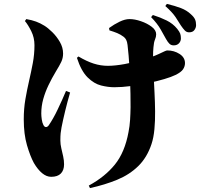

<svg xmlns="http://www.w3.org/2000/svg" viewBox="-20 -873 1040 986"><path d="M872 -640Q859 -640 850.5 -648Q842 -656 833 -672Q822 -692 805 -722Q788 -752 756 -785L765 -796Q803 -784 835.5 -768Q868 -752 890 -725Q902 -710 905.5 -700Q909 -690 909 -676Q909 -661 899 -650.5Q889 -640 872 -640ZM436 80Q519 35 570 -28Q621 -91 640 -195Q646 -225 648 -257Q650 -289 650.5 -322.5Q651 -356 650 -391Q649 -426 648 -462Q647 -493 645 -525Q643 -557 640.5 -587.5Q638 -618 635 -642Q633 -659 628 -668.5Q623 -678 615 -684Q599 -696 582 -703Q565 -710 542 -717L540 -729Q566 -748 594 -761.5Q622 -775 645 -775Q672 -775 704 -764Q736 -753 759 -735.5Q782 -718 782 -697Q782 -684 776 -670Q770 -656 768 -630Q766 -610 766 -583Q766 -556 767 -530.5Q768 -505 769 -487Q771 -445 773.5 -397Q776 -349 776.5 -301Q777 -253 773 -209.5Q769 -166 758 -133Q735 -64 690 -20Q645 24 582 50Q519 76 442 93ZM243 35Q219 35 196.5 16.5Q174 -2 154 -36Q135 -71 118.5 -127.5Q102 -184 102 -260Q102 -315 110.5 -364Q119 -413 129.5 -458.5Q140 -504 148.5 -549Q157 -594 157 -641Q157 -680 140.5 -713Q124 -746 108 -765L115 -775Q144 -770 165.5 -762Q187 -754 208 -741Q226 -730 248.5 -708Q271 -686 287.5 -657.5Q304 -629 304 -598Q304 -575 294.5 -555Q285 -535 267 -506Q246 -471 229 -435.5Q212 -400 202 -364Q192 -328 192 -290Q192 -277 194.5 -259.5Q197 -242 203 -231Q208 -221 215.5 -220.5Q223 -220 230 -229Q241 -245 253 -266Q265 -287 276.5 -311.5Q288 -336 299 -360Q310 -384 319 -406L340 -398Q333 -375 327 -351.5Q321 -328 315 -304.5Q309 -281 304.5 -259.5Q300 -238 296 -219Q293 -203 291.5 -189Q290 -175 290 -151Q290 -132 295 -111Q300 -90 304.5 -69.5Q309 -49 309 -29Q309 1 292.5 18Q276 35 243 35ZM567 -425Q535 -425 499 -434Q463 -443 430 -475.5Q397 -508 375 -576L383 -583Q425 -558 461 -546.5Q497 -535 534 -535Q571 -535 620 -544Q669 -553 716.5 -567Q764 -581 794 -595Q817 -606 826 -610Q835 -614 839 -614Q874 -614 902 -596Q930 -578 930 -549Q930 -532 920 -517Q910 -502 881 -488Q861 -478 824 -467Q787 -456 742 -446.5Q697 -437 651.5 -431Q606 -425 567 -425ZM951 -707Q938 -707 929 -716.5Q920 -726 909 -742Q899 -759 882 -784.5Q865 -810 829 -842L837 -853Q879 -843 909 -831.5Q939 -820 960 -800Q976 -786 981.5 -773.5Q987 -761 987 -744Q987 -731 978.5 -719Q970 -707 951 -707Z"/></svg>

Font: Noto Serif JP ExtraLight Black
Style: Regular
Weight: 900
Version: Version 2.003-H1;hotconv 1.1.1;makeotfexe 2.6.0